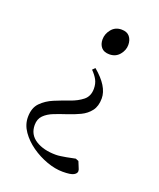

<svg xmlns="http://www.w3.org/2000/svg" viewBox="-113 -638 597 719"><g transform="rotate(20 185.5 -278.0)"><path d="M236 -463Q214 -463 203.5 -475.5Q193 -488 193 -507Q193 -529 208 -547.5Q223 -566 248 -566Q270 -566 280.5 -553Q291 -540 291 -520Q291 -499 276 -481Q261 -463 236 -463ZM222 10Q192 10 158.5 -2Q125 -14 96 -34.5Q67 -55 48.5 -81.5Q30 -108 30 -138Q30 -175 50 -195.5Q70 -216 99 -228Q128 -240 157 -250Q186 -260 206 -276Q226 -292 226 -322Q226 -342 218 -357Q210 -372 195 -387L205 -397Q266 -346 266 -298Q266 -267 251.5 -248Q237 -229 214 -218Q191 -207 165 -198.5Q139 -190 116 -181Q93 -172 78.5 -157.5Q64 -143 64 -119Q64 -81 95.5 -61Q127 -41 176 -41Q185 -41 195 -42.5Q205 -44 217 -46L252 -53L264 -48L273 -26Q277 -18 277 -12Q277 -3 265.5 3.5Q254 10 222 10Z"/></g></svg>

Font: Spectral SC Light
Style: Italic
Weight: 300
Italic angle: -10°
Designer: Jean-Baptiste Levee
Foundry: Production Type
Version: Version 2.001